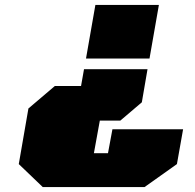

<svg xmlns="http://www.w3.org/2000/svg" viewBox="-20 -543 790 777"><path d="M328 -306 366 -523H623L585 -306ZM153 214 56 121 95 -104 202 -195H308L320 -263H577L554 -129L467 -55H384L360 77H417L435 -20H721L696 121L565 214Z"/></svg>

Font: Tomorrow Black
Style: Italic
Weight: 900
Italic angle: -10°
Designer: Tony de Marco, Monica Rizzolli
Foundry: Just in Type
Version: Version 2.002